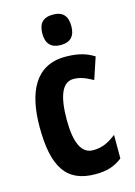

<svg xmlns="http://www.w3.org/2000/svg" viewBox="-118 -824 632 896"><g transform="rotate(-15 198.5 -375.5)"><path d="M229 -761C181 -761 159 -736 159 -687C159 -639 183 -614 229 -614C276 -614 299 -639 299 -687C299 -735 278 -761 229 -761ZM230 10C281 10 320 0 360 -31V-145C321 -115 291 -101 248 -101C192 -101 165 -158 165 -270C165 -384 190 -446 244 -446C274 -446 301 -436 337 -416L372 -521C338 -542 300 -556 234 -556C89 -556 34 -437 34 -270C34 -79 88 10 230 10Z"/></g></svg>

Font: Noto Sans Tamil ExtraCondensed
Style: Bold
Weight: 700
Width: 2
Designer: Jelle Bosma - Monotype Design Team
Foundry: Monotype Imaging Inc.
Version: Version 2.004